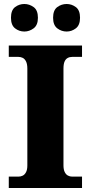

<svg xmlns="http://www.w3.org/2000/svg" viewBox="-20 -942 455 962"><path d="M24 0V-57H72Q84 -57 94 -62Q104 -67 110.5 -79.5Q117 -92 117 -113V-598Q117 -621 110.5 -634Q104 -647 94 -652Q84 -657 72 -657H24V-714H391V-657H342Q329 -657 319 -651.5Q309 -646 303.5 -633.5Q298 -621 298 -598V-114Q298 -93 304 -80.5Q310 -68 320 -62.5Q330 -57 342 -57H391V0ZM314 -784Q288 -784 267 -800Q246 -816 246 -853Q246 -891 267 -906.5Q288 -922 314 -922Q339 -922 360 -906.5Q381 -891 381 -853Q381 -816 360 -800Q339 -784 314 -784ZM102 -784Q76 -784 55.5 -800Q35 -816 35 -853Q35 -891 55.5 -906.5Q76 -922 102 -922Q127 -922 148.5 -906.5Q170 -891 170 -853Q170 -816 148.5 -800Q127 -784 102 -784Z"/></svg>

Font: Noto Serif Bengali ExtraBold
Style: Regular
Weight: 800
Designer: Juan Bruce, Universal Thirst, Indian Type Foundry and the Monotype Design Team.
Foundry: Monotype Imaging Inc.
Version: Version 2.003